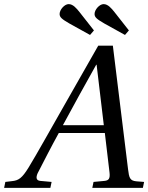

<svg xmlns="http://www.w3.org/2000/svg" viewBox="-43 -914 721 934"><path d="M247 -846C247 -830 258 -821 294 -800L395 -744L414 -766L344 -855C329 -874 312 -894 291 -894C271 -894 247 -867 247 -846ZM417 -846C417 -830 428 -821 464 -800L565 -744L584 -766L514 -855C499 -874 482 -894 461 -894C441 -894 417 -867 417 -846ZM-23 0H202L208 -29L153 -34C133 -36 131 -50 140 -71C173 -135 206 -200 243 -267H467L490 -73C493 -44 485 -36 465 -34L412 -29L406 0H652L658 -29L620 -32C589 -35 585 -49 580 -90L506 -692H435L267 -397C216 -308 133 -159 96 -99C64 -47 47 -36 16 -33L-17 -29ZM263 -305C316 -404 371 -502 425 -599H427L462 -305Z"/></svg>

Font: Heuristica
Style: Italic
Weight: 400
Italic angle: -13°
Version: Version 1.0.1